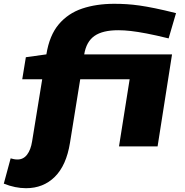

<svg xmlns="http://www.w3.org/2000/svg" viewBox="-81 -770 971 1010"><path d="M56 220Q-1 220 -61 196L-25 63Q-18 65 -9 67Q0 69 11 69Q42 69 61.5 43.5Q81 18 88 -27L141 -353H36L55 -469L163 -484Q179 -584 228 -642Q277 -700 351.5 -725Q426 -750 520 -750Q554 -750 585.5 -748Q617 -746 652.5 -741Q688 -736 734.5 -726.5Q781 -717 845 -701L806 -568Q737 -585 689.5 -594Q642 -603 607 -607Q572 -611 541 -611Q459 -611 416 -581Q373 -551 362 -484H824L748 0H545L601 -353H341L287 -18Q268 100 207.5 160Q147 220 56 220Z"/></svg>

Font: Georama ExtraExtended
Style: Bold Italic
Weight: 700
Width: 8
Italic angle: -9°
Designer: Jean-Baptiste Levee
Foundry: Production Type
Version: Version 1.000